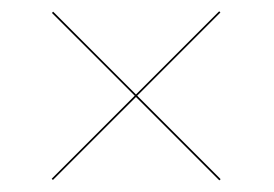

<svg xmlns="http://www.w3.org/2000/svg" viewBox="-20 -551 473 332"><path d="M359.3 -239.1 215.1 -383.3 71.5 -239.8 69.4 -241.9 213 -385.5 69.8 -528.6 71.9 -530.8 215.1 -387.6 359 -531.5 361.1 -529.4 217.2 -385.5 361.5 -241.2Z"/></svg>

Font: Bodoni* 72pt
Style: Bold
Weight: 700
Version: Version 2.3